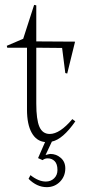

<svg xmlns="http://www.w3.org/2000/svg" viewBox="-20 -563 348 788"><path d="M7.8 -375 75.2 -403.8 120.1 -543 128.9 -541V-393.1L288.1 -392.1L255.9 -261.2L248 -263.2L234.9 -366.2L128.9 -367.2V-138.2Q128.9 -71.8 141.8 -42.5Q154.8 -13.2 184.1 -13.2Q225.6 -13.2 276.9 -74.2L289.1 -64.9Q237.8 8.8 192.9 18.1L167 73.2Q182.6 68.8 187 68.8Q210.9 68.8 229.5 85Q248 101.1 248 127.9Q248 160.6 226.1 182.9Q204.1 205.1 171.9 205.1Q131.3 205.1 97.2 170.9L105 155.8Q138.2 182.1 168 182.1Q188.5 182.1 202.1 168.9Q215.8 155.8 215.8 134.8Q215.8 109.9 204.3 98.4Q192.9 86.9 175.8 86.9Q163.6 86.9 154.8 94.2L136.2 85.9L165 20Q129.4 16.6 110.1 -18.1Q90.8 -52.7 90.8 -112.8V-367.2H9.8Z"/></svg>

Font: Halibut Cnd Thin
Style: Regular
Weight: 250
Width: 3
Designer: Matteo Maggi
Foundry: Collletttivo
Version: Version 3.080 | FøM Fix